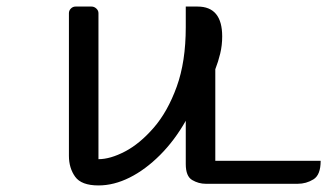

<svg xmlns="http://www.w3.org/2000/svg" viewBox="-20 -560 997 585"><path d="M280 -520V-75Q316 -75 361 -98.5Q406 -122 448.5 -171Q491 -220 518.5 -296Q546 -372 546 -477V-540H582Q657 -540 657 -449Q657 -422 651 -397Q645 -372 636 -349V-70H957Q957 -27 935 -13.5Q913 0 887 0H607Q585 0 565.5 -11.5Q546 -23 546 -60V-192Q512 -132 467.5 -87.5Q423 -43 375 -19Q327 5 280 5Q228 5 209 -21.5Q190 -48 190 -85V-520Q190 -528 196 -534Q202 -540 210 -540H259Q267 -540 273.5 -534Q280 -528 280 -520Z"/></svg>

Font: Warnes
Style: Regular
Weight: 400
Designer: Eduardo Rodriguez Tunni
Foundry: Eduardo Rodriguez Tunni
Version: Version 1.002; ttfautohint (v1.8.4.7-5d5b);gftools[0.9.23]